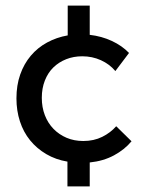

<svg xmlns="http://www.w3.org/2000/svg" viewBox="-20 -577 516 689"><path d="M302 -452Q345 -447 381.5 -430Q418 -413 443 -387L394 -322Q373 -347 342 -361Q311 -375 275 -375Q244 -375 217.5 -364.5Q191 -354 171.5 -335Q152 -316 141 -288Q130 -260 130 -226Q130 -192 141 -163.5Q152 -135 172 -114.5Q192 -94 219 -82.5Q246 -71 279 -71Q317 -71 347 -86Q377 -101 397 -124L452 -70Q427 -40 389 -19.5Q351 1 302 6V92H222V3Q180 -4 146 -24Q112 -44 88 -73.5Q64 -103 51.5 -141.5Q39 -180 39 -224Q39 -271 52.5 -309.5Q66 -348 90.5 -377Q115 -406 149 -424.5Q183 -443 223 -450V-557H302Z"/></svg>

Font: Tilda Sans Medium
Style: Regular
Weight: 500
Designer: ParaType Ltd
Foundry: ParaType Ltd
Version: Version 1.009